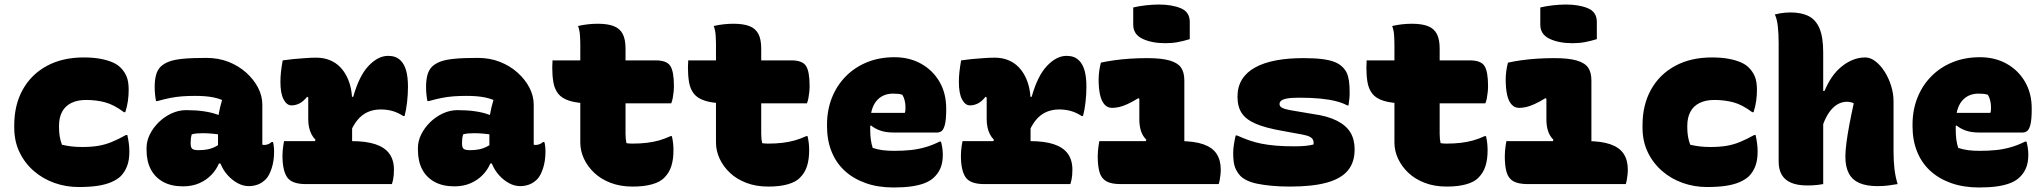

<svg xmlns="http://www.w3.org/2000/svg" viewBox="-20 -814 9040 849"><path d="M350 -560Q392 -560 424 -554Q456 -548 478.5 -538Q501 -528 514 -514Q531 -497 540 -475Q549 -453 549 -416Q549 -392 545.5 -367Q542 -342 534 -318H528Q484 -351 445 -361.5Q406 -372 360 -372Q322 -372 295 -358.5Q268 -345 254.5 -319.5Q241 -294 241 -258V-250Q241 -230 244 -211Q247 -192 254 -174Q275 -169 296.5 -166.5Q318 -164 343 -164Q383 -164 413.5 -169Q444 -174 473.5 -186Q503 -198 537 -217H543Q547 -200 549.5 -181Q552 -162 552 -143Q552 -107 542.5 -81Q533 -55 514 -35Q498 -20 473 -9Q448 2 412.5 7.5Q377 13 328 13Q272 13 221 -5Q170 -23 130 -57.5Q90 -92 66.5 -140.5Q43 -189 43 -250V-260Q43 -350 80.5 -417.5Q118 -485 187 -522.5Q256 -560 350 -560Z M1140 -351Q1140 -337 1140 -322.5Q1140 -308 1140 -293Q1140 -278 1140 -263.5Q1140 -249 1140 -234Q1140 -219 1140 -204Q1140 -189 1140 -174Q1141 -174 1144 -173.5Q1147 -173 1149 -173Q1157 -173 1166 -176.5Q1175 -180 1181 -186H1187Q1189 -180 1190.5 -169Q1192 -158 1192 -144Q1192 -103 1181.5 -70.5Q1171 -38 1156 -22Q1139 -5 1120 2Q1101 9 1080 9Q1055 9 1031 -4Q1007 -17 987 -39Q967 -61 955.5 -89.5Q944 -118 944 -148Q944 -181 944 -212.5Q944 -244 944 -277Q944 -291 946.5 -306.5Q949 -322 953 -338.5Q957 -355 962 -372Q945 -379 925.5 -383Q906 -387 885.5 -388.5Q865 -390 842 -390Q812 -390 785 -388Q758 -386 731 -380.5Q704 -375 676 -367H670Q667 -382 665.5 -397.5Q664 -413 664 -430Q664 -458 669.5 -480.5Q675 -503 690 -519Q705 -533 727 -541.5Q749 -550 788 -554Q827 -558 893 -558Q946 -558 990.5 -540.5Q1035 -523 1068.5 -493Q1102 -463 1121 -426.5Q1140 -390 1140 -351ZM823 -180Q823 -162 830 -156Q837 -150 859 -150Q880 -150 898 -153.5Q916 -157 933.5 -166Q951 -175 970 -189L977 -91H948Q937 -64 915 -41Q893 -18 861.5 -4Q830 10 789 10Q738 10 702 -9.5Q666 -29 647 -65Q628 -101 628 -151V-160Q628 -190 642.5 -219.5Q657 -249 682 -273.5Q707 -298 738.5 -312.5Q770 -327 803 -327Q846 -327 880.5 -322Q915 -317 941 -307.5Q967 -298 983 -285Q992 -279 997.5 -268Q1003 -257 1005.5 -241.5Q1008 -226 1008 -205Q986 -213 963 -217Q940 -221 918 -223Q896 -225 877 -225Q863 -225 851 -224Q839 -223 828 -220Q825 -210 824 -201Q823 -192 823 -182Z M1368 -180 1375 -196Q1364 -207 1357 -221Q1350 -235 1346.5 -251.5Q1343 -268 1343 -287Q1343 -303 1343 -319.5Q1343 -336 1343 -352Q1343 -368 1343 -383L1338 -386Q1320 -364 1303 -356Q1286 -348 1269 -348Q1248 -348 1234 -374.5Q1220 -401 1220 -452Q1220 -474 1222.5 -496.5Q1225 -519 1230 -547Q1242 -548 1254.5 -550Q1267 -552 1279 -553Q1291 -554 1304 -555Q1317 -556 1329.5 -557Q1342 -558 1354.5 -558.5Q1367 -559 1378 -559Q1412 -559 1438.5 -548Q1465 -537 1483.5 -518Q1502 -499 1514 -474.5Q1526 -450 1531.5 -423Q1537 -396 1537 -369Q1537 -343 1537 -317.5Q1537 -292 1537 -266.5Q1537 -241 1537 -215Q1537 -189 1537 -163ZM1526 -386H1542Q1568 -479 1610 -523Q1652 -567 1696 -567Q1714 -567 1727.5 -562Q1741 -557 1752 -546Q1768 -530 1776 -501.5Q1784 -473 1784 -430Q1784 -397 1780 -362Q1776 -327 1769 -301H1763Q1740 -316 1716 -323Q1692 -330 1663 -330Q1632 -330 1606 -318.5Q1580 -307 1560 -282.5Q1540 -258 1526 -221ZM1236 -190H1534Q1599 -190 1640.5 -176Q1682 -162 1702 -134Q1722 -106 1722 -64Q1722 -51 1721 -39.5Q1720 -28 1718 -18.5Q1716 -9 1713 0H1332Q1270 0 1249.5 -30.5Q1229 -61 1229 -126Q1229 -137 1230 -147.5Q1231 -158 1232.5 -169Q1234 -180 1236 -190Z M2340 -351Q2340 -337 2340 -322.5Q2340 -308 2340 -293Q2340 -278 2340 -263.5Q2340 -249 2340 -234Q2340 -219 2340 -204Q2340 -189 2340 -174Q2341 -174 2344 -173.5Q2347 -173 2349 -173Q2357 -173 2366 -176.5Q2375 -180 2381 -186H2387Q2389 -180 2390.5 -169Q2392 -158 2392 -144Q2392 -103 2381.5 -70.5Q2371 -38 2356 -22Q2339 -5 2320 2Q2301 9 2280 9Q2255 9 2231 -4Q2207 -17 2187 -39Q2167 -61 2155.5 -89.5Q2144 -118 2144 -148Q2144 -181 2144 -212.5Q2144 -244 2144 -277Q2144 -291 2146.5 -306.5Q2149 -322 2153 -338.5Q2157 -355 2162 -372Q2145 -379 2125.5 -383Q2106 -387 2085.5 -388.5Q2065 -390 2042 -390Q2012 -390 1985 -388Q1958 -386 1931 -380.5Q1904 -375 1876 -367H1870Q1867 -382 1865.5 -397.5Q1864 -413 1864 -430Q1864 -458 1869.5 -480.5Q1875 -503 1890 -519Q1905 -533 1927 -541.5Q1949 -550 1988 -554Q2027 -558 2093 -558Q2146 -558 2190.5 -540.5Q2235 -523 2268.5 -493Q2302 -463 2321 -426.5Q2340 -390 2340 -351ZM2023 -180Q2023 -162 2030 -156Q2037 -150 2059 -150Q2080 -150 2098 -153.5Q2116 -157 2133.5 -166Q2151 -175 2170 -189L2177 -91H2148Q2137 -64 2115 -41Q2093 -18 2061.5 -4Q2030 10 1989 10Q1938 10 1902 -9.5Q1866 -29 1847 -65Q1828 -101 1828 -151V-160Q1828 -190 1842.5 -219.5Q1857 -249 1882 -273.5Q1907 -298 1938.5 -312.5Q1970 -327 2003 -327Q2046 -327 2080.5 -322Q2115 -317 2141 -307.5Q2167 -298 2183 -285Q2192 -279 2197.5 -268Q2203 -257 2205.5 -241.5Q2208 -226 2208 -205Q2186 -213 2163 -217Q2140 -221 2118 -223Q2096 -225 2077 -225Q2063 -225 2051 -224Q2039 -223 2028 -220Q2025 -210 2024 -201Q2023 -192 2023 -182Z M2423 -547H2880Q2928 -547 2944 -522.5Q2960 -498 2960 -433Q2960 -421 2958.5 -406.5Q2957 -392 2954.5 -379Q2952 -366 2948 -357H2593Q2534 -357 2499 -368Q2464 -379 2448 -400Q2432 -421 2427 -450Q2422 -479 2422 -514Q2422 -524 2422.5 -530Q2423 -536 2423 -540Q2423 -544 2423 -547ZM2951 -212Q2955 -194 2956.5 -179Q2958 -164 2958 -150Q2958 -109 2948.5 -79.5Q2939 -50 2919 -30Q2909 -19 2895 -11.5Q2881 -4 2863 1Q2845 6 2824 8.5Q2803 11 2777 11Q2723 11 2680 -5.5Q2637 -22 2607.5 -50Q2578 -78 2562 -112.5Q2546 -147 2546 -184Q2546 -238 2546 -292Q2546 -346 2546 -399.5Q2546 -453 2546 -507Q2546 -561 2546 -615Q2546 -635 2544.5 -658Q2543 -681 2536 -699Q2557 -704 2579 -706.5Q2601 -709 2623 -709Q2667 -709 2694 -698.5Q2721 -688 2733.5 -664Q2746 -640 2746 -600Q2746 -558 2746 -512.5Q2746 -467 2746 -418.5Q2746 -370 2746 -321.5Q2746 -273 2746 -223Q2746 -211 2747 -201Q2748 -191 2750 -181Q2757 -180 2763 -179.5Q2769 -179 2776 -179Q2811 -179 2840 -182.5Q2869 -186 2894 -193Q2919 -200 2945 -212Z M3023 -547H3480Q3528 -547 3544 -522.5Q3560 -498 3560 -433Q3560 -421 3558.5 -406.5Q3557 -392 3554.5 -379Q3552 -366 3548 -357H3193Q3134 -357 3099 -368Q3064 -379 3048 -400Q3032 -421 3027 -450Q3022 -479 3022 -514Q3022 -524 3022.5 -530Q3023 -536 3023 -540Q3023 -544 3023 -547ZM3551 -212Q3555 -194 3556.5 -179Q3558 -164 3558 -150Q3558 -109 3548.5 -79.5Q3539 -50 3519 -30Q3509 -19 3495 -11.5Q3481 -4 3463 1Q3445 6 3424 8.5Q3403 11 3377 11Q3323 11 3280 -5.5Q3237 -22 3207.5 -50Q3178 -78 3162 -112.5Q3146 -147 3146 -184Q3146 -238 3146 -292Q3146 -346 3146 -399.5Q3146 -453 3146 -507Q3146 -561 3146 -615Q3146 -635 3144.5 -658Q3143 -681 3136 -699Q3157 -704 3179 -706.5Q3201 -709 3223 -709Q3267 -709 3294 -698.5Q3321 -688 3333.5 -664Q3346 -640 3346 -600Q3346 -558 3346 -512.5Q3346 -467 3346 -418.5Q3346 -370 3346 -321.5Q3346 -273 3346 -223Q3346 -211 3347 -201Q3348 -191 3350 -181Q3357 -180 3363 -179.5Q3369 -179 3376 -179Q3411 -179 3440 -182.5Q3469 -186 3494 -193Q3519 -200 3545 -212Z M3935 -561Q4001 -561 4052.5 -532.5Q4104 -504 4134 -453Q4164 -402 4164 -334V-331Q4164 -284 4158 -262Q4152 -240 4143 -234Q4134 -228 4124 -228H3932Q3896 -228 3871.5 -237Q3847 -246 3832 -259L3812 -251L3814 -315H3981Q3983 -320 3983.5 -326Q3984 -332 3984 -339Q3984 -354 3980.5 -369Q3977 -384 3970 -395Q3961 -398 3951.5 -399Q3942 -400 3929 -400Q3882 -400 3855 -367Q3828 -334 3828 -269V-240Q3828 -218 3830.5 -198Q3833 -178 3839 -160Q3860 -153 3882.5 -150Q3905 -147 3933 -147Q3974 -147 4007 -150.5Q4040 -154 4071.5 -163Q4103 -172 4135 -188H4141Q4145 -172 4147 -158Q4149 -144 4149 -129Q4149 -94 4138 -69Q4127 -44 4106 -26Q4090 -12 4065.5 -3Q4041 6 4008 10.5Q3975 15 3931 15Q3862 15 3807.5 -4.5Q3753 -24 3715 -59Q3677 -94 3657 -144Q3637 -194 3637 -255V-263Q3637 -327 3658.5 -381.5Q3680 -436 3720 -476.5Q3760 -517 3814.5 -539Q3869 -561 3935 -561Z M4368 -180 4375 -196Q4364 -207 4357 -221Q4350 -235 4346.5 -251.5Q4343 -268 4343 -287Q4343 -303 4343 -319.5Q4343 -336 4343 -352Q4343 -368 4343 -383L4338 -386Q4320 -364 4303 -356Q4286 -348 4269 -348Q4248 -348 4234 -374.5Q4220 -401 4220 -452Q4220 -474 4222.5 -496.5Q4225 -519 4230 -547Q4242 -548 4254.5 -550Q4267 -552 4279 -553Q4291 -554 4304 -555Q4317 -556 4329.5 -557Q4342 -558 4354.5 -558.5Q4367 -559 4378 -559Q4412 -559 4438.5 -548Q4465 -537 4483.5 -518Q4502 -499 4514 -474.5Q4526 -450 4531.5 -423Q4537 -396 4537 -369Q4537 -343 4537 -317.5Q4537 -292 4537 -266.5Q4537 -241 4537 -215Q4537 -189 4537 -163ZM4526 -386H4542Q4568 -479 4610 -523Q4652 -567 4696 -567Q4714 -567 4727.5 -562Q4741 -557 4752 -546Q4768 -530 4776 -501.5Q4784 -473 4784 -430Q4784 -397 4780 -362Q4776 -327 4769 -301H4763Q4740 -316 4716 -323Q4692 -330 4663 -330Q4632 -330 4606 -318.5Q4580 -307 4560 -282.5Q4540 -258 4526 -221ZM4236 -190H4534Q4599 -190 4640.5 -176Q4682 -162 4702 -134Q4722 -106 4722 -64Q4722 -51 4721 -39.5Q4720 -28 4718 -18.5Q4716 -9 4713 0H4332Q4270 0 4249.5 -30.5Q4229 -61 4229 -126Q4229 -137 4230 -147.5Q4231 -158 4232.5 -169Q4234 -180 4236 -190Z M5043 -181 5049 -196Q5032 -213 5025 -235.5Q5018 -258 5018 -286Q5018 -296 5018 -305Q5018 -314 5018 -323Q5018 -332 5018 -341Q5018 -350 5018 -359Q5018 -368 5018 -377L5014 -380Q4986 -363 4965 -353.5Q4944 -344 4928 -340.5Q4912 -337 4897 -337Q4877 -337 4863.5 -352.5Q4850 -368 4844 -396Q4838 -424 4838 -462Q4838 -480 4840.5 -499Q4843 -518 4848 -537Q4875 -543 4907 -547.5Q4939 -552 4976 -554.5Q5013 -557 5052 -557Q5116 -557 5152 -546.5Q5188 -536 5202.5 -515Q5217 -494 5217 -458Q5217 -429 5217 -399.5Q5217 -370 5217 -340.5Q5217 -311 5217 -281.5Q5217 -252 5217 -222.5Q5217 -193 5217 -164ZM4841 -190H5197Q5261 -190 5301 -176Q5341 -162 5359.5 -134Q5378 -106 5378 -64Q5378 -51 5376.5 -39.5Q5375 -28 5373.5 -18.5Q5372 -9 5369 0H4935Q4894 0 4872 -12.5Q4850 -25 4842 -52.5Q4834 -80 4834 -123Q4834 -135 4835 -146Q4836 -157 4837.5 -168Q4839 -179 4841 -190ZM4991 -781Q5004 -784 5018 -786.5Q5032 -789 5046.5 -790.5Q5061 -792 5075.5 -793Q5090 -794 5103 -794Q5162 -794 5201.5 -777.5Q5241 -761 5241 -717V-641Q5228 -637 5214.5 -633.5Q5201 -630 5187 -627.5Q5173 -625 5159 -624Q5145 -623 5133 -623Q5073 -623 5032 -642.5Q4991 -662 4991 -705Z M5703 -167Q5731 -167 5752 -169Q5773 -171 5788 -175Q5790 -186 5786.5 -194.5Q5783 -203 5772 -209Q5761 -215 5739 -219L5652 -235Q5577 -248 5533.5 -266.5Q5490 -285 5471 -313.5Q5452 -342 5452 -387Q5452 -430 5472 -462.5Q5492 -495 5530.5 -516Q5569 -537 5622.5 -547Q5676 -557 5743 -557Q5794 -557 5828 -552.5Q5862 -548 5882.5 -539.5Q5903 -531 5915 -519Q5928 -507 5935 -492Q5942 -477 5945 -456Q5948 -435 5948 -402Q5948 -390 5946.5 -376Q5945 -362 5943 -348H5937Q5917 -359 5888 -366.5Q5859 -374 5818.5 -378Q5778 -382 5725 -382Q5690 -382 5671.5 -378.5Q5653 -375 5645.5 -369Q5638 -363 5638 -354Q5638 -347 5643.5 -341.5Q5649 -336 5663 -332Q5677 -328 5702 -324L5785 -310Q5851 -301 5892 -280Q5933 -259 5951.5 -228Q5970 -197 5970 -153Q5970 -96 5940 -60Q5910 -24 5847 -6.5Q5784 11 5684 11Q5639 11 5603 7.5Q5567 4 5540 -1.5Q5513 -7 5494.5 -16Q5476 -25 5465 -36Q5449 -53 5441 -74.5Q5433 -96 5433 -138Q5433 -155 5436.5 -177Q5440 -199 5444 -215H5450Q5479 -202 5505 -193Q5531 -184 5559 -178.5Q5587 -173 5622 -170Q5657 -167 5703 -167Z M6023 -547H6480Q6528 -547 6544 -522.5Q6560 -498 6560 -433Q6560 -421 6558.5 -406.5Q6557 -392 6554.5 -379Q6552 -366 6548 -357H6193Q6134 -357 6099 -368Q6064 -379 6048 -400Q6032 -421 6027 -450Q6022 -479 6022 -514Q6022 -524 6022.5 -530Q6023 -536 6023 -540Q6023 -544 6023 -547ZM6551 -212Q6555 -194 6556.5 -179Q6558 -164 6558 -150Q6558 -109 6548.5 -79.5Q6539 -50 6519 -30Q6509 -19 6495 -11.5Q6481 -4 6463 1Q6445 6 6424 8.5Q6403 11 6377 11Q6323 11 6280 -5.5Q6237 -22 6207.5 -50Q6178 -78 6162 -112.5Q6146 -147 6146 -184Q6146 -238 6146 -292Q6146 -346 6146 -399.5Q6146 -453 6146 -507Q6146 -561 6146 -615Q6146 -635 6144.5 -658Q6143 -681 6136 -699Q6157 -704 6179 -706.5Q6201 -709 6223 -709Q6267 -709 6294 -698.5Q6321 -688 6333.5 -664Q6346 -640 6346 -600Q6346 -558 6346 -512.5Q6346 -467 6346 -418.5Q6346 -370 6346 -321.5Q6346 -273 6346 -223Q6346 -211 6347 -201Q6348 -191 6350 -181Q6357 -180 6363 -179.5Q6369 -179 6376 -179Q6411 -179 6440 -182.5Q6469 -186 6494 -193Q6519 -200 6545 -212Z M6843 -181 6849 -196Q6832 -213 6825 -235.5Q6818 -258 6818 -286Q6818 -296 6818 -305Q6818 -314 6818 -323Q6818 -332 6818 -341Q6818 -350 6818 -359Q6818 -368 6818 -377L6814 -380Q6786 -363 6765 -353.5Q6744 -344 6728 -340.5Q6712 -337 6697 -337Q6677 -337 6663.5 -352.5Q6650 -368 6644 -396Q6638 -424 6638 -462Q6638 -480 6640.5 -499Q6643 -518 6648 -537Q6675 -543 6707 -547.5Q6739 -552 6776 -554.5Q6813 -557 6852 -557Q6916 -557 6952 -546.5Q6988 -536 7002.5 -515Q7017 -494 7017 -458Q7017 -429 7017 -399.5Q7017 -370 7017 -340.5Q7017 -311 7017 -281.5Q7017 -252 7017 -222.5Q7017 -193 7017 -164ZM6641 -190H6997Q7061 -190 7101 -176Q7141 -162 7159.5 -134Q7178 -106 7178 -64Q7178 -51 7176.5 -39.5Q7175 -28 7173.5 -18.5Q7172 -9 7169 0H6735Q6694 0 6672 -12.5Q6650 -25 6642 -52.5Q6634 -80 6634 -123Q6634 -135 6635 -146Q6636 -157 6637.5 -168Q6639 -179 6641 -190ZM6791 -781Q6804 -784 6818 -786.5Q6832 -789 6846.5 -790.5Q6861 -792 6875.5 -793Q6890 -794 6903 -794Q6962 -794 7001.5 -777.5Q7041 -761 7041 -717V-641Q7028 -637 7014.5 -633.5Q7001 -630 6987 -627.5Q6973 -625 6959 -624Q6945 -623 6933 -623Q6873 -623 6832 -642.5Q6791 -662 6791 -705Z M7550 -560Q7592 -560 7624 -554Q7656 -548 7678.5 -538Q7701 -528 7714 -514Q7731 -497 7740 -475Q7749 -453 7749 -416Q7749 -392 7745.5 -367Q7742 -342 7734 -318H7728Q7684 -351 7645 -361.5Q7606 -372 7560 -372Q7522 -372 7495 -358.5Q7468 -345 7454.5 -319.5Q7441 -294 7441 -258V-250Q7441 -230 7444 -211Q7447 -192 7454 -174Q7475 -169 7496.5 -166.5Q7518 -164 7543 -164Q7583 -164 7613.5 -169Q7644 -174 7673.5 -186Q7703 -198 7737 -217H7743Q7747 -200 7749.5 -181Q7752 -162 7752 -143Q7752 -107 7742.5 -81Q7733 -55 7714 -35Q7698 -20 7673 -9Q7648 2 7612.5 7.5Q7577 13 7528 13Q7472 13 7421 -5Q7370 -23 7330 -57.5Q7290 -92 7266.5 -140.5Q7243 -189 7243 -250V-260Q7243 -350 7280.5 -417.5Q7318 -485 7387 -522.5Q7456 -560 7550 -560Z M7971 6Q7928 6 7900 -6Q7872 -18 7858.5 -41.5Q7845 -65 7845 -99Q7845 -164 7845 -228Q7845 -292 7845 -356Q7845 -420 7845 -486.5Q7845 -553 7845 -624Q7845 -661 7841.5 -695.5Q7838 -730 7828 -750Q7840 -753 7851 -755Q7862 -757 7874 -758Q7886 -759 7897 -759Q7946 -759 7978 -742.5Q8010 -726 8026 -687.5Q8042 -649 8042 -582Q8042 -519 8042 -449.5Q8042 -380 8042 -306Q8042 -232 8042 -155Q8042 -78 8042 0Q8030 2 8018.5 3.5Q8007 5 7995.5 5.5Q7984 6 7971 6ZM8031 -229 8022 -412H8048Q8061 -444 8079.5 -471.5Q8098 -499 8122.5 -519Q8147 -539 8173.5 -549.5Q8200 -560 8228 -560Q8251 -560 8273.5 -542.5Q8296 -525 8314 -496.5Q8332 -468 8342.5 -434Q8353 -400 8353 -365Q8353 -329 8353 -292.5Q8353 -256 8353 -219.5Q8353 -183 8353 -146Q8353 -102 8357 -67.5Q8361 -33 8371 0Q8348 4 8327.5 6.5Q8307 9 8281 9Q8234 9 8202.5 -4.5Q8171 -18 8155.5 -47Q8140 -76 8140 -122Q8140 -145 8144.5 -181Q8149 -217 8157.5 -262Q8166 -307 8177 -357Q8172 -360 8164 -362Q8156 -364 8147 -364Q8131 -364 8115 -357.5Q8099 -351 8083.5 -335.5Q8068 -320 8054.5 -294Q8041 -268 8031 -229Z M8735 -561Q8801 -561 8852.5 -532.5Q8904 -504 8934 -453Q8964 -402 8964 -334V-331Q8964 -284 8958 -262Q8952 -240 8943 -234Q8934 -228 8924 -228H8732Q8696 -228 8671.5 -237Q8647 -246 8632 -259L8612 -251L8614 -315H8781Q8783 -320 8783.5 -326Q8784 -332 8784 -339Q8784 -354 8780.5 -369Q8777 -384 8770 -395Q8761 -398 8751.5 -399Q8742 -400 8729 -400Q8682 -400 8655 -367Q8628 -334 8628 -269V-240Q8628 -218 8630.5 -198Q8633 -178 8639 -160Q8660 -153 8682.5 -150Q8705 -147 8733 -147Q8774 -147 8807 -150.5Q8840 -154 8871.5 -163Q8903 -172 8935 -188H8941Q8945 -172 8947 -158Q8949 -144 8949 -129Q8949 -94 8938 -69Q8927 -44 8906 -26Q8890 -12 8865.5 -3Q8841 6 8808 10.5Q8775 15 8731 15Q8662 15 8607.5 -4.5Q8553 -24 8515 -59Q8477 -94 8457 -144Q8437 -194 8437 -255V-263Q8437 -327 8458.5 -381.5Q8480 -436 8520 -476.5Q8560 -517 8614.5 -539Q8669 -561 8735 -561Z"/></svg>

Font: Recursive Monospace Casual Black
Style: Regular
Weight: 900
Version: Version 1.047